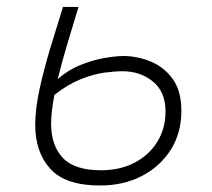

<svg xmlns="http://www.w3.org/2000/svg" viewBox="-20 -538 626 567"><path d="M275.4 9.8Q173.3 9.8 128.7 -39.3Q84 -88.4 84 -169.4Q84 -216.3 96.9 -275.4Q109.9 -334.5 128.9 -397.2Q147.9 -460 166 -517.6H211.9Q195.8 -464.4 179.2 -409.4Q162.6 -354.5 150.4 -304.2Q179.7 -330.6 216.3 -345.5Q252.9 -360.4 287.4 -366.5Q321.8 -372.6 344.2 -372.6Q385.3 -372.6 424.8 -356.4Q464.4 -340.3 490 -304.9Q515.6 -269.5 515.6 -210.4Q515.6 -145.5 484.4 -95.9Q453.1 -46.4 398.9 -18.3Q344.7 9.8 275.4 9.8ZM140.6 -257.8Q136.2 -234.4 133.5 -212.9Q130.9 -191.4 130.9 -173.3Q130.9 -108.9 165.3 -72Q199.7 -35.2 278.3 -35.2Q334 -35.2 377 -57.4Q419.9 -79.6 444.3 -118.9Q468.8 -158.2 468.8 -209Q468.8 -267.1 431.4 -297.4Q394 -327.6 342.3 -327.6Q319.8 -327.6 288.3 -323.5Q256.8 -319.3 219.2 -304.4Q181.6 -289.6 140.6 -257.8Z"/></svg>

Font: CaskaydiaCove NF ExtraLight
Style: Italic
Weight: 200
Italic angle: -10°
Designer: Aaron Bell
Foundry: Saja Typeworks
Version: Version 2111.001; VTT 6.35;Nerd Fonts 3.2.1